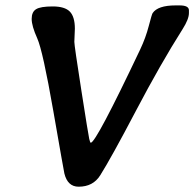

<svg xmlns="http://www.w3.org/2000/svg" viewBox="-20 -704 733 725"><path d="M262.7 -595.7 260.7 -545.9Q260.7 -532.2 287.1 -363.3Q313.5 -194.3 316.9 -179.7Q320.3 -165 322.8 -165Q342.3 -165 509.3 -517.1Q530.3 -561.5 541.7 -605.7Q553.2 -649.9 556.2 -654.3Q575.7 -683.6 643.1 -683.6H658.2Q693.4 -683.6 693.4 -665V-654.8Q693.4 -631.8 669.9 -594.7Q586.4 -462.9 492.9 -284.9Q399.4 -106.9 358.4 -42Q331.5 1 276.9 1Q235.4 1 223.1 -48.8Q221.2 -56.2 181.4 -284.4Q141.6 -512.7 120.6 -559.3Q99.6 -606 99.6 -632.6Q99.6 -659.2 116.5 -669.4Q133.3 -679.7 179 -679.7Q224.6 -679.7 243.7 -660.2Q262.7 -640.6 262.7 -595.7Z"/></svg>

Font: Averia Libre
Style: Bold Italic
Weight: 700
Italic angle: -6.90001°
Version: Version 1.002